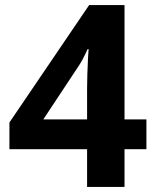

<svg xmlns="http://www.w3.org/2000/svg" viewBox="-20 -734 612 754"><path d="M555 -148H469V0H322V-148H17V-253L330 -714H469V-265H555ZM322 -386Q322 -409 323 -442Q324 -475 325.5 -503.5Q327 -532 328 -541H324Q315 -521 305 -502Q295 -483 281 -463L150 -265H322Z"/></svg>

Font: Noto Sans Balinese
Style: Bold
Weight: 700
Designer: Aditya Bayu, David Williams
Foundry: David Williams
Version: Version 2.005; ttfautohint (v1.8.4.7-5d5b)